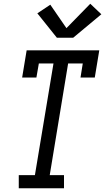

<svg xmlns="http://www.w3.org/2000/svg" viewBox="-20 -1003 560 1023"><path d="M80 0V-70H166L265 -665H187L174 -590H98L122 -735H509L485 -590H409L421 -665H343L245 -70H321V0ZM283 -802 179 -932 248 -978 334 -853 461 -983 520 -927 370 -802Z"/></svg>

Font: Iosevka Curly Slab Oblique
Style: Regular
Weight: 400
Italic angle: -9°
Monospace: yes
Designer: Belleve Invis
Foundry: Belleve Invis
Version: Version 11.1.0; ttfautohint (v1.8.3)